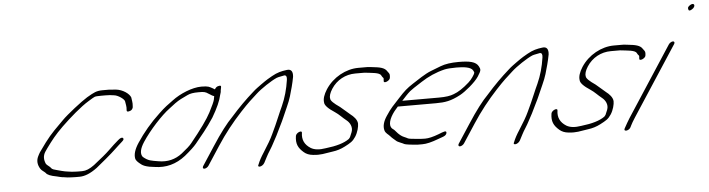

<svg xmlns="http://www.w3.org/2000/svg" viewBox="-45 -863 3965 1074"><g transform="rotate(-5 1938.0 -326.5)"><path d="M570.9 -481H534.9C518.9 -481 504.4 -478 494.4 -474C484.5 -470 468.5 -462 447.1 -449C414.3 -429 329.8 -363 301.5 -334C267.8 -300 231 -266 195.4 -218C174.6 -190 162.2 -173 157.8 -166C153.3 -159 149.4 -151 145.9 -144C135.1 -122 136.3 -98 151.4 -74C158 -63 171.1 -57 179.6 -48C186.2 -37 206.3 -29 239.3 -23C252.8 -20 263.9 -16 279.4 -15L299.9 -12C315.4 -11 329.9 -10 343.9 -10H365.9C395.9 -10 428.3 -23 466.1 -51C483.5 -64 560.5 -129 576.4 -145C584.4 -153 591.3 -159 596.8 -164L620.1 -185C630.5 -194 632.5 -200 627 -205C621.4 -210 611.5 -206 599 -195C576.2 -175 571.2 -171 542.4 -143C525.1 -126 494.7 -101 452.5 -68C427.1 -49 404.7 -40 384.7 -40H362.7C348.7 -40 336.2 -41 323.7 -42L302.2 -45C292.7 -46 282.6 -48 271.1 -51L244.6 -58C230.5 -62 217.5 -64 212 -73C205.4 -82 191.8 -89 185.3 -98C174.1 -122 174.4 -145 187.8 -166C191.7 -172 195.7 -178 201.6 -186C232.3 -228 252.1 -254 296.8 -298C344.4 -344 408 -400 454.8 -428C472.2 -439 484.7 -446 489.6 -448C494.6 -450 506.1 -451 526.1 -451H551.1C573.1 -451 576.6 -450 599.2 -447C620.2 -445 655.3 -421 656.9 -408C658.6 -393 663.7 -379 661.3 -360C659.9 -349 666.9 -347 681.9 -353C689.3 -356 694.3 -362 696.7 -371L697.2 -380C699.5 -395 694.4 -415 693.3 -427C685.6 -448 650.4 -474 611.4 -478Z M1156 -394C1155.1 -392 1155.1 -386 1152.7 -375C1150.3 -364 1139.9 -341 1121.2 -305C1102.5 -269 1063.9 -215 1005.4 -143C994.5 -129 975.2 -112 947.3 -90C908.6 -60 864.1 -49 813.6 -58C773 -65 758 -65 728.3 -90C714.2 -108 719 -136 743.2 -173C783.7 -235 855.2 -313 900.4 -346C911.3 -354 922.8 -363 935.7 -373C960.6 -391 978 -398 1006.9 -412C1022.9 -420 1042.3 -423 1069.3 -423C1099.3 -423 1107.3 -423 1127.4 -409C1141 -400 1149.5 -395 1156 -394ZM1163.3 -431C1160.3 -433 1156.2 -435 1151.7 -438C1134.2 -447 1130.1 -453 1089.1 -453C1037.1 -453 967.8 -424 923.1 -390L885.3 -362C873.9 -353 858.5 -340 843.1 -325C791.4 -277 747.8 -225 712.2 -171C689 -136 680.7 -107 685.4 -84C686.9 -75 697 -63 717.6 -48C725.7 -42 739.7 -36 760.8 -32L789.8 -28C852.9 -18 910.3 -33 963.9 -75C995.7 -101 1018.1 -122 1030.5 -137C1066.1 -181 1095.4 -214 1135.4 -275C1165.1 -325 1183.3 -366 1190 -398C1192 -406 1195.9 -414 1194.9 -420L1198.7 -440C1201.1 -449 1195.1 -451 1181.2 -447C1174.2 -445 1168.7 -440 1163.3 -431Z M1090.4 -9 1159.6 -115C1201.2 -179 1248.7 -239 1299.8 -294C1346.4 -344 1357.9 -353 1394.1 -386C1421.9 -412 1482.6 -452 1513 -465C1525.5 -470 1542 -471 1556.9 -475C1567.9 -475 1571.5 -466 1569.1 -449C1561.5 -397 1548.4 -350 1528.2 -305C1520.3 -287 1510.5 -267 1502.2 -246C1481.5 -196 1484.9 -207 1460.4 -153C1449 -128 1430.3 -96 1405.1 -57C1388.8 -32 1377.4 -11 1370.1 8C1357.2 28 1390.7 25 1403 2C1412.9 -16 1424.2 -41 1439.5 -64C1448.9 -79 1455.3 -90 1459.3 -98C1470.1 -120 1480.5 -135 1491.8 -160C1505.1 -189 1518.4 -212 1529.7 -239C1544.9 -276 1568.1 -321 1577.8 -355C1588.1 -390 1597.8 -424 1605 -463C1608.3 -494 1597.2 -508 1572.2 -504C1542.3 -500 1519.8 -495 1487.9 -477C1467 -465 1453.1 -457 1445.1 -451C1437.7 -446 1431.2 -441 1423.7 -436C1406.3 -423 1393.4 -415 1375 -398C1332.8 -361 1289.6 -318 1246.5 -269C1214.7 -237 1175.6 -186 1129.6 -115L1060.4 -9C1055.5 -1 1058 6 1066 6C1074 6 1085.5 -1 1090.4 -9Z M1787.7 -377C1769.9 -349 1762.1 -325 1765.2 -305C1765.3 -289 1784.5 -269 1821.7 -245C1844.3 -230 1857.9 -213 1883.1 -193C1898.1 -181 1915.3 -155 1904.1 -126C1897.7 -111 1894.2 -102 1892.8 -99C1891.3 -96 1887.3 -92 1884.8 -89C1857 -69 1813.6 -56 1752.1 -49C1716.2 -43 1688.7 -46 1668.6 -58C1634.9 -79 1621.2 -108 1626.9 -146C1629.8 -164 1594.9 -150 1592 -132C1585.3 -88 1597.5 -64 1627.7 -38C1640.3 -27 1656.8 -20 1677.9 -18C1722.4 -13 1740.8 -20 1789.3 -27C1812.8 -30 1836.2 -37 1859.1 -49C1891.5 -66 1905 -73 1921.3 -98C1936.6 -121 1944.8 -154 1944.2 -171C1943.1 -193 1922.9 -213 1906.8 -225C1890.2 -238 1870.1 -258 1852 -272C1818.3 -295 1800.7 -312 1801.1 -323C1798 -337 1803.8 -355 1817.7 -377C1847.8 -424 1898.1 -451 1953.1 -451H1996.1C2002.1 -451 2008.1 -451 2013.6 -450C2042.7 -446 2088.2 -445 2096.8 -428C2100.3 -421 2103.9 -416 2107.4 -413C2108.9 -412 2109.4 -409 2108.5 -405L2108 -396C2105.2 -378 2143 -394 2143.9 -410L2144.9 -420C2146.2 -435 2138.7 -438 2132.6 -448C2120 -469 2091.4 -474 2053.4 -478L2036.4 -480C2030.9 -481 2022.9 -481 2015.9 -481H1972.9C1902.9 -481 1829.2 -441 1787.7 -377Z M2201.9 -276C2218.8 -294 2233.2 -311 2250.6 -326C2259 -333 2281.4 -348 2319.2 -372C2359 -398 2402.9 -418 2452.8 -430C2466.3 -433 2488.2 -435 2519.2 -435C2558.2 -435 2601.3 -431 2611.9 -410C2618.5 -397 2620 -398 2604.2 -374C2597.3 -364 2589.3 -354 2578.9 -345C2546.6 -316 2517.3 -297 2491.8 -288C2472.9 -280 2444.9 -276 2407.9 -276ZM2174.2 -246H2388.2C2439.2 -246 2472.6 -251 2526.9 -280C2555.3 -295 2613.4 -342 2634.2 -374C2655.9 -408 2654.9 -412 2645.8 -430C2631.6 -458 2595 -465 2534 -465C2492 -465 2458.6 -460 2432.6 -450C2414.2 -443 2394.2 -435 2375.8 -428C2342.4 -415 2298.6 -385 2269.3 -366C2235.4 -344 2219.5 -330 2184.8 -292C2149.6 -253 2137.2 -244 2108 -199C2088.7 -170 2081.9 -144 2087.6 -121C2091.7 -103 2108.3 -96 2118.9 -83C2127 -73 2137.5 -66 2147.1 -57C2155.6 -48 2181.2 -41 2192.7 -34C2199.3 -31 2224.3 -27 2267.8 -24H2292.8C2315.8 -24 2345.3 -31 2384.7 -46L2412.6 -56C2425 -61 2431 -67 2432.4 -76C2433.8 -91 2417.4 -84 2387.5 -72C2355.6 -60 2330.6 -54 2310.6 -54C2280.6 -54 2254.6 -58 2232.6 -60C2211.5 -62 2214.5 -66 2193.4 -74C2180.9 -79 2166.3 -90 2150.7 -109C2146.1 -114 2142.6 -119 2137.1 -122C2115 -136 2117.7 -168 2142.9 -207C2155.3 -226 2163.8 -233 2174.2 -246Z M2525.4 -9 2594.6 -115C2636.2 -179 2683.7 -239 2734.8 -294C2781.4 -344 2792.9 -353 2829.1 -386C2856.9 -412 2917.6 -452 2948 -465C2960.5 -470 2977 -471 2991.9 -475C3002.9 -475 3006.5 -466 3004.1 -449C2996.5 -397 2983.4 -350 2963.2 -305C2955.3 -287 2945.5 -267 2937.2 -246C2916.5 -196 2919.9 -207 2895.4 -153C2884 -128 2865.3 -96 2840.1 -57C2823.8 -32 2812.4 -11 2805.1 8C2792.2 28 2825.7 25 2838 2C2847.9 -16 2859.2 -41 2874.5 -64C2883.9 -79 2890.3 -90 2894.3 -98C2905.1 -120 2915.5 -135 2926.8 -160C2940.1 -189 2953.4 -212 2964.7 -239C2979.9 -276 3003.1 -321 3012.8 -355C3023.1 -390 3032.8 -424 3040 -463C3043.3 -494 3032.2 -508 3007.2 -504C2977.3 -500 2954.8 -495 2922.9 -477C2902 -465 2888.1 -457 2880.1 -451C2872.7 -446 2866.2 -441 2858.7 -436C2841.3 -423 2828.4 -415 2810 -398C2767.8 -361 2724.6 -318 2681.5 -269C2649.7 -237 2610.6 -186 2564.6 -115L2495.4 -9C2490.5 -1 2493 6 2501 6C2509 6 2520.5 -1 2525.4 -9Z M3222.7 -377C3204.9 -349 3197.1 -325 3200.2 -305C3200.3 -289 3219.5 -269 3256.7 -245C3279.3 -230 3292.9 -213 3318.1 -193C3333.1 -181 3350.3 -155 3339.1 -126C3332.7 -111 3329.2 -102 3327.8 -99C3326.3 -96 3322.3 -92 3319.8 -89C3292 -69 3248.6 -56 3187.1 -49C3151.2 -43 3123.7 -46 3103.6 -58C3069.9 -79 3056.2 -108 3061.9 -146C3064.8 -164 3029.9 -150 3027 -132C3020.3 -88 3032.5 -64 3062.7 -38C3075.3 -27 3091.8 -20 3112.9 -18C3157.4 -13 3175.8 -20 3224.3 -27C3247.8 -30 3271.2 -37 3294.1 -49C3326.5 -66 3340 -73 3356.3 -98C3371.6 -121 3379.8 -154 3379.2 -171C3378.1 -193 3357.9 -213 3341.8 -225C3325.2 -238 3305.1 -258 3287 -272C3253.3 -295 3235.7 -312 3236.1 -323C3233 -337 3238.8 -355 3252.7 -377C3282.8 -424 3333.1 -451 3388.1 -451H3431.1C3437.1 -451 3443.1 -451 3448.6 -450C3477.7 -446 3523.2 -445 3531.8 -428C3535.3 -421 3538.9 -416 3542.4 -413C3543.9 -412 3544.4 -409 3543.5 -405L3543 -396C3540.2 -378 3578 -394 3578.9 -410L3579.9 -420C3581.2 -435 3573.7 -438 3567.6 -448C3555 -469 3526.4 -474 3488.4 -478L3471.4 -480C3465.9 -481 3457.9 -481 3450.9 -481H3407.9C3337.9 -481 3264.2 -441 3222.7 -377Z M3714.6 -460 3460.5 -70C3455 -61 3449.6 -52 3444.2 -43L3427.4 -13C3418 6 3451 2 3460.4 -17L3465.3 -27C3470.2 -37 3478.1 -51 3490.5 -70L3744.6 -460C3749.5 -468 3746.9 -475 3738.9 -475C3730.9 -475 3719.5 -468 3714.6 -460ZM3854 -670C3842.5 -663 3837.1 -656 3839.6 -649C3840.2 -638 3847.2 -636 3860.2 -644C3885.6 -659 3877.9 -684 3854 -670Z"/></g></svg>

Font: MewTooHand
Style: UltimateIta
Weight: 400
Designer: Mew Too, Robert Jablonski
Version: Version 0.77